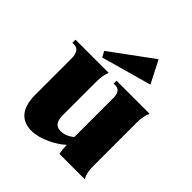

<svg xmlns="http://www.w3.org/2000/svg" viewBox="-206 -884 1042 1042"><g transform="rotate(45 315.5 -362.5)"><path d="M201 19C267 19 349 -24 390 -63C391 -38 393 -12 397 0H591C578 -23 573 -48 573 -84V-416C573 -452 578 -476 589 -500H335V-478H347C375 -478 389 -459 389 -421V-122C367 -103 337 -90 310 -92C278 -94 261 -112 261 -164V-416C261 -452 265 -476 275 -500H20V-476H33C62 -476 77 -454 77 -412V-134C77 -22 129 19 201 19ZM191 -534 480 -615 414 -744 173 -567Z"/></g></svg>

Font: Sinistre Bold
Style: Regular
Weight: 900
Designer: Jules Durand
Foundry: Collletttivo
Version: Version 69.420;Glyphs 3.2 (3217)